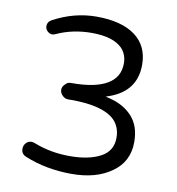

<svg xmlns="http://www.w3.org/2000/svg" viewBox="-79 -758 770 833"><g transform="rotate(10 306.5 -341.5)"><path d="M398.4 -358.4Q510.7 -400.4 510.7 -514.6Q510.7 -597.7 450.7 -642.1Q390.6 -686.5 280.3 -686.5Q181.6 -686.5 89.8 -636.7Q72.3 -627 72.3 -608.4Q72.3 -595.7 82 -586.4Q91.8 -577.1 103.5 -577.1Q110.4 -577.1 118.2 -581.1Q188.5 -613.3 272.5 -613.3Q365.2 -613.3 406.2 -573.2Q431.6 -546.9 431.6 -506.8Q431.6 -445.3 378.9 -414.6Q326.2 -383.8 225.6 -383.8H219.7Q210 -383.8 204.1 -379.9Q198.2 -376 194.3 -371.1Q183.6 -361.3 183.6 -347.7Q183.6 -334 194.8 -322.8Q206.1 -311.5 219.7 -311.5H235.4Q375 -311.5 426.8 -260.7Q456.1 -230.5 456.1 -183.6Q456.1 -125 404.8 -97.7Q353.5 -70.3 269.5 -70.3Q185.5 -70.3 113.3 -98.6Q104.5 -102.5 96.7 -102.5Q82 -102.5 72.3 -91.8Q62.5 -81.1 62.5 -66.4Q62.5 -43 85 -34.2Q177.7 3.9 288.6 4.4Q399.4 4.9 467.8 -44.9Q535.2 -92.8 535.2 -178.7Q535.2 -249 497.1 -291Q459 -332 398.4 -346.7L378.9 -351.6Z"/></g></svg>

Font: FakePearl
Style: Light
Weight: 350
Version: Version 1.2